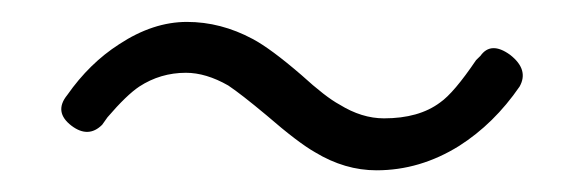

<svg xmlns="http://www.w3.org/2000/svg" viewBox="-20 -447 540 177"><path d="M42 -359.4Q29.3 -343.8 45.9 -331.1Q61.5 -319.3 74.2 -332L79.1 -338.9Q96.7 -359.4 108.4 -367.2Q127.9 -379.9 151.4 -379.9Q169.9 -379.9 190.4 -368.2Q202.1 -360.4 225.6 -340.8Q254.9 -315.4 270.5 -306.6Q297.9 -290 327.1 -290Q367.2 -290 403.3 -312.5Q435.5 -333 459 -367.2Q467.8 -382.8 450.2 -396.5Q432.6 -409.2 422.9 -395.5L418.9 -391.6Q398.4 -361.3 385.7 -352.5Q366.2 -337.9 334 -337.9Q313.5 -337.9 293 -350.6Q280.3 -357.4 257.8 -377.9Q229.5 -402.3 212.9 -411.1Q183.6 -426.8 152.3 -426.8Q121.1 -426.8 89.8 -406.2Q62.5 -388.7 42 -359.4Z"/></svg>

Font: GulimChe
Style: Regular
Weight: 400
Monospace: yes
Version: Version 2.21